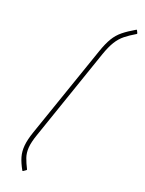

<svg xmlns="http://www.w3.org/2000/svg" viewBox="-221 -727 677 898"><g transform="rotate(30 117.0 -277.5)"><path d="M89 141Q66 113 54 88.5Q42 64 39.5 33.5Q37 3 44 -40L121 -523Q128 -567 139 -595.5Q150 -624 169.5 -646.5Q189 -669 221 -696Q223 -698 225 -696L233 -685Q234 -683 234 -682Q234 -681 233 -680Q206 -657 188 -636.5Q170 -616 159 -588.5Q148 -561 141 -518L65 -37Q58 6 61 33Q64 60 75.5 80.5Q87 101 105 125Q107 127 104 130L93 141Q92 142 91 142Q90 142 89 141Z"/></g></svg>

Font: Sofia Sans Condensed Thin
Style: Italic
Weight: 250
Italic angle: -9°
Version: Version 4.100